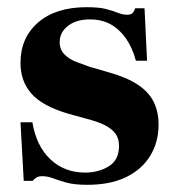

<svg xmlns="http://www.w3.org/2000/svg" viewBox="-20 -502 489 534"><path d="M223 12Q186 12 163.5 5.5Q141 -1 126.5 -6.5Q112 -12 97 -12Q87 -12 81 -8Q75 -4 71 1H46L37 -162H70Q81 -96 120 -59Q159 -22 217 -22Q254 -22 282.5 -39.5Q311 -57 311 -96Q311 -115 303 -127.5Q295 -140 278.5 -150Q262 -160 234 -168L169 -186Q98 -207 67.5 -241.5Q37 -276 37 -327Q37 -397 86 -439.5Q135 -482 221 -482Q255 -482 274.5 -477Q294 -472 307.5 -466.5Q321 -461 333 -461Q345 -461 349.5 -466.5Q354 -472 356 -479H382L389 -333H358Q348 -370 330 -395.5Q312 -421 287.5 -434.5Q263 -448 230 -448Q192 -448 169 -430Q146 -412 146 -385Q146 -364 159.5 -350.5Q173 -337 193 -329.5Q213 -322 230 -316L282 -301Q332 -287 362.5 -267Q393 -247 407 -219.5Q421 -192 421 -155Q421 -107 398 -69Q375 -31 331 -9.5Q287 12 223 12Z"/></svg>

Font: Frank Ruhl Libre ExtraBold
Style: Regular
Weight: 800
Designer: Yanek Iontef
Foundry: Fontef
Version: Version 6.003;gftools[0.9.30]